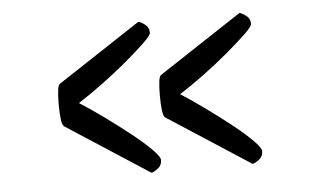

<svg xmlns="http://www.w3.org/2000/svg" viewBox="-38 -543 864 520"><g transform="rotate(-5 394.0 -283.0)"><path d="M129 -224Q124 -228 122 -244.5Q120 -261 120 -284Q120 -308 122 -323Q124 -338 129 -340L354 -488Q359 -488 371 -479.5Q383 -471 383 -456Q383 -449 361.5 -428.5Q340 -408 308.5 -381.5Q277 -355 241 -328.5Q205 -302 175 -283Q205 -264 241.5 -237.5Q278 -211 309.5 -186Q341 -161 362 -140Q383 -119 383 -110Q383 -95 371 -86.5Q359 -78 354 -78ZM404 -224Q399 -228 397 -244.5Q395 -261 395 -284Q395 -308 397 -323Q399 -338 404 -340L629 -488Q634 -488 646 -479.5Q658 -471 658 -456Q658 -449 636.5 -428.5Q615 -408 583.5 -381.5Q552 -355 516 -328.5Q480 -302 450 -283Q480 -264 516.5 -237.5Q553 -211 584.5 -186Q616 -161 637 -140Q658 -119 658 -110Q658 -95 646 -86.5Q634 -78 629 -78Z"/></g></svg>

Font: Asar
Style: Regular
Weight: 400
Designer: Eben Sorkin
Foundry: Eben Sorkin, Pria Ravichandran
Version: Version 1.003; ttfautohint (v1.3) -l 8 -r 50 -G 0 -x 0 -H 45